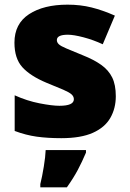

<svg xmlns="http://www.w3.org/2000/svg" viewBox="-20 -583 557 824"><path d="M477 -170Q477 -118 453.5 -77Q430 -36 378.5 -13Q327 10 243 10Q184 10 137.5 3.5Q91 -3 43 -21V-174Q96 -150 150 -139.5Q204 -129 235 -129Q297 -129 297 -157Q297 -169 287 -178Q277 -187 251.5 -198Q226 -209 179 -228Q110 -257 76 -294.5Q42 -332 42 -400Q42 -481 104.5 -522Q167 -563 270 -563Q325 -563 373 -551Q421 -539 473 -516L421 -393Q380 -412 338 -423Q296 -434 271 -434Q224 -434 224 -411Q224 -401 232.5 -393Q241 -385 265 -375Q289 -365 335 -346Q383 -327 414.5 -304.5Q446 -282 461.5 -250.5Q477 -219 477 -170ZM349 72Q332 112 314 146Q296 180 267 221H153V207Q161 175 168 132Q175 89 176 61H349Z"/></svg>

Font: Noto Sans Bengali UI Black
Style: Regular
Weight: 900
Designer: Jelle Bosma - Monotype Design Team
Foundry: Monotype Imaging Inc.
Version: Version 2.003; ttfautohint (v1.8.4.7-5d5b)